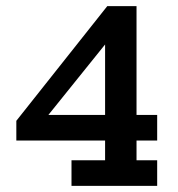

<svg xmlns="http://www.w3.org/2000/svg" viewBox="-20 -603 576 623"><path d="M212 0V-83H321V-147H33V-211L328 -583H423V-230H490V-147H423V-83H490V0ZM112 -199 87 -230H321V-509L351 -496Z"/></svg>

Font: Rokkitt SemiBold SemiBold
Style: Regular
Weight: 600
Version: Version 3.103